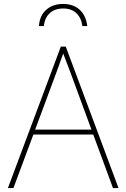

<svg xmlns="http://www.w3.org/2000/svg" viewBox="-20 -952 640 972"><path d="M452 -271H149L48 0H20L288 -716H313L580 0H552ZM443 -296 334 -592 300 -681Q291 -655 268 -592L158 -296ZM422 -820H397Q392 -861 367 -885Q342 -909 300 -909Q257 -909 231.5 -885Q206 -861 202 -820H177Q181 -874 214.5 -903Q248 -932 299 -932Q351 -932 383 -903Q415 -874 422 -820Z"/></svg>

Font: Noto Sans Mono UI Thin
Style: Regular
Weight: 250
Monospace: yes
Designer: Monotype Design team
Foundry: Monotype Imaging Inc.
Version: Version 1.000